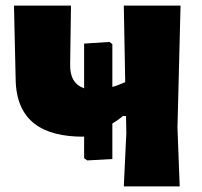

<svg xmlns="http://www.w3.org/2000/svg" viewBox="-20 -667 724 687"><path d="M36 -384C38 -231 136 -178 277 -178L281 -179V-101L292 -93L382 -98V-225C394 -232 407 -241 420 -252H431L432 -190L423 0H623L615 -210L626 -647H423L428 -373C409 -365 394 -359 382 -356V-509L372 -517L281 -511V-351C247 -363 230 -391 231 -436L234 -647H30Z"/></svg>

Font: Luna Sans Black
Style: Regular
Weight: 900
Designer: Juan Pablo del Peral
Foundry: Huerta Tipografica
Version: Version 2.001; ttfautohint (v1.5)